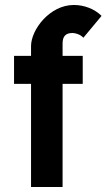

<svg xmlns="http://www.w3.org/2000/svg" viewBox="-20 -747 426 767"><path d="M230 -412.1H310.5V-523.9H230V-572.8C230 -602.1 242.2 -615.2 270 -615.2C279.8 -615.2 301.3 -609.9 313 -596.2L385.7 -683.6C356.9 -711.9 315.9 -727.1 274.9 -727.1C178.2 -727.1 104 -627.9 104 -563V-523.9H36.1V-412.1H104V0H230Z"/></svg>

Font: Tuffy
Style: Bold
Weight: 700
Designer: Thatcher Ulrich, Karoly Barta, Michael Everson
Version: Version 001.270